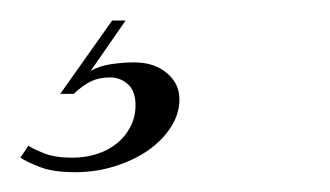

<svg xmlns="http://www.w3.org/2000/svg" viewBox="-59 -25 323 188"><path d="M29.8 44.4Q38.1 39.6 49.8 37.8Q61.5 36.1 72.8 36.1Q91.8 36.1 104.2 46.4Q116.7 56.6 116.7 72.3Q116.7 86.4 108.4 99.4Q100.1 112.3 86.2 122.1Q72.3 131.8 53.7 137.7Q35.2 143.6 14.6 143.6Q-6.8 143.6 -19.5 138.7Q-32.2 133.8 -39.1 129.4L-31.2 117.7Q-26.9 120.6 -16.1 125Q-5.4 129.4 11.7 129.4Q24.9 129.4 36.1 125.7Q47.4 122.1 55.7 115.2Q64 108.4 68.8 98.9Q73.7 89.4 73.7 78.1Q73.7 64 66.2 57.4Q58.6 50.8 48.8 50.8Q38.1 50.8 30 54.7Q22 58.6 13.2 66.9H0L50.8 -4.9H64Z"/></svg>

Font: Dynalight
Style: Regular
Weight: 400
Version: Version 1.000